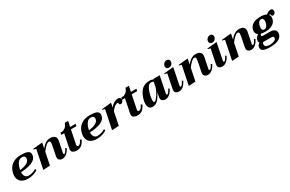

<svg xmlns="http://www.w3.org/2000/svg" viewBox="197 -2319 6189 4096"><g transform="rotate(-30 3291.5 -271.0)"><path d="M584 -403Q584 -385 580 -369Q562 -276 449.5 -233Q337 -190 188 -186Q186 -121 213 -81Q240 -41 299 -41Q340 -41 391.5 -55.5Q443 -70 484 -98L491 -59Q451 -30 387 -10Q323 10 254 10Q142 10 81.5 -42Q21 -94 21 -185Q21 -217 28 -248Q53 -371 140 -439Q227 -507 359 -507Q475 -507 529.5 -483Q584 -459 584 -403ZM359 -453Q296 -453 255 -394.5Q214 -336 196 -250L193 -235Q437 -265 437 -388Q437 -453 359 -453Z M1289 -147Q1259 -79 1208.5 -34.5Q1158 10 1095 10Q1056 10 1028 -12Q1000 -34 1000 -78Q1000 -93 1003 -109L1035 -265Q1045 -313 1051.5 -351.5Q1058 -390 1058 -410Q1058 -434 1049 -443.5Q1040 -453 1019 -453Q991 -453 947 -412.5Q903 -372 854 -306L792 0L623 10L718 -455Q689 -461 656 -474L659 -487L895 -510L868 -377Q971 -507 1083 -507Q1151 -507 1187.5 -479.5Q1224 -452 1224 -399Q1224 -382 1219 -357L1169 -110Q1165 -90 1165 -83Q1165 -61 1180 -61Q1196 -61 1219.5 -91.5Q1243 -122 1262 -162Z M1498 -111Q1496 -99 1496 -95Q1496 -61 1531 -61Q1576 -61 1624 -162L1655 -143Q1624 -72 1575.5 -31Q1527 10 1447 10Q1403 10 1365.5 -11Q1328 -32 1328 -79Q1328 -94 1330 -102L1400 -445H1329L1339 -498H1411L1413 -509Q1488 -529 1522 -632H1604L1577 -498H1713L1702 -445H1566Z M2281 -403Q2281 -385 2277 -369Q2259 -276 2146.5 -233Q2034 -190 1885 -186Q1883 -121 1910 -81Q1937 -41 1996 -41Q2037 -41 2088.5 -55.5Q2140 -70 2181 -98L2188 -59Q2148 -30 2084 -10Q2020 10 1951 10Q1839 10 1778.5 -42Q1718 -94 1718 -185Q1718 -217 1725 -248Q1750 -371 1837 -439Q1924 -507 2056 -507Q2172 -507 2226.5 -483Q2281 -459 2281 -403ZM2056 -453Q1993 -453 1952 -394.5Q1911 -336 1893 -250L1890 -235Q2134 -265 2134 -388Q2134 -453 2056 -453Z M2825 -458Q2825 -442 2823 -434Q2819 -415 2801 -397.5Q2783 -380 2762 -380Q2741 -380 2734 -389Q2727 -398 2724 -415Q2721 -426 2718 -431Q2715 -436 2708 -436Q2637 -436 2553 -322L2488 0L2318 10L2413 -455Q2384 -461 2352 -474L2355 -486L2591 -510L2570 -404Q2603 -449 2655.5 -482Q2708 -515 2766 -515Q2796 -515 2810.5 -499.5Q2825 -484 2825 -458Z M2995 -111Q2993 -99 2993 -95Q2993 -61 3028 -61Q3073 -61 3121 -162L3152 -143Q3121 -72 3072.5 -31Q3024 10 2944 10Q2900 10 2862.5 -11Q2825 -32 2825 -79Q2825 -94 2827 -102L2897 -445H2826L2836 -498H2908L2910 -509Q2985 -529 3019 -632H3101L3074 -498H3210L3199 -445H3063Z M3212 -120Q3212 -153 3221 -196Q3247 -325 3321 -416Q3395 -507 3541 -507Q3565 -507 3587 -500.5Q3609 -494 3620 -482L3623 -498H3783L3704 -109Q3701 -96 3701 -83Q3701 -61 3716 -61Q3732 -61 3755.5 -91.5Q3779 -122 3798 -162L3825 -147Q3795 -79 3745 -34.5Q3695 10 3631 10Q3593 10 3564 -11Q3535 -32 3535 -75Q3535 -88 3538 -104L3558 -206Q3509 -108 3453.5 -48.5Q3398 11 3320 11Q3262 11 3237 -25.5Q3212 -62 3212 -120ZM3580 -322 3604 -440Q3582 -460 3550 -460Q3490 -460 3451.5 -387.5Q3413 -315 3394 -227Q3380 -157 3380 -116Q3380 -61 3404 -61Q3429 -61 3467.5 -110.5Q3506 -160 3539.5 -224Q3573 -288 3580 -322Z M3970 -603Q3970 -644 4000 -674Q4030 -704 4071 -704Q4102 -704 4119.5 -686Q4137 -668 4137 -640Q4137 -598 4108 -568.5Q4079 -539 4037 -539Q4006 -539 3988 -556.5Q3970 -574 3970 -603ZM3871 -75Q3871 -88 3874 -104L3944 -451Q3930 -454 3882 -470L3885 -483L4121 -506L4041 -111Q4037 -91 4037 -82Q4037 -61 4052 -61Q4068 -61 4091.5 -91.5Q4115 -122 4134 -162L4161 -147Q4131 -79 4080.5 -34.5Q4030 10 3967 10Q3928 10 3899.5 -10.5Q3871 -31 3871 -75Z M4873 -147Q4843 -79 4792.5 -34.5Q4742 10 4679 10Q4640 10 4612 -12Q4584 -34 4584 -78Q4584 -93 4587 -109L4619 -265Q4629 -313 4635.5 -351.5Q4642 -390 4642 -410Q4642 -434 4633 -443.5Q4624 -453 4603 -453Q4575 -453 4531 -412.5Q4487 -372 4438 -306L4376 0L4207 10L4302 -455Q4273 -461 4240 -474L4243 -487L4479 -510L4452 -377Q4555 -507 4667 -507Q4735 -507 4771.5 -479.5Q4808 -452 4808 -399Q4808 -382 4803 -357L4753 -110Q4749 -90 4749 -83Q4749 -61 4764 -61Q4780 -61 4803.5 -91.5Q4827 -122 4846 -162Z M5037 -603Q5037 -644 5067 -674Q5097 -704 5138 -704Q5169 -704 5186.5 -686Q5204 -668 5204 -640Q5204 -598 5175 -568.5Q5146 -539 5104 -539Q5073 -539 5055 -556.5Q5037 -574 5037 -603ZM4938 -75Q4938 -88 4941 -104L5011 -451Q4997 -454 4949 -470L4952 -483L5188 -506L5108 -111Q5104 -91 5104 -82Q5104 -61 5119 -61Q5135 -61 5158.5 -91.5Q5182 -122 5201 -162L5228 -147Q5198 -79 5147.5 -34.5Q5097 10 5034 10Q4995 10 4966.5 -10.5Q4938 -31 4938 -75Z M5940 -147Q5910 -79 5859.5 -34.5Q5809 10 5746 10Q5707 10 5679 -12Q5651 -34 5651 -78Q5651 -93 5654 -109L5686 -265Q5696 -313 5702.5 -351.5Q5709 -390 5709 -410Q5709 -434 5700 -443.5Q5691 -453 5670 -453Q5642 -453 5598 -412.5Q5554 -372 5505 -306L5443 0L5274 10L5369 -455Q5340 -461 5307 -474L5310 -487L5546 -510L5519 -377Q5622 -507 5734 -507Q5802 -507 5838.5 -479.5Q5875 -452 5875 -399Q5875 -382 5870 -357L5820 -110Q5816 -90 5816 -83Q5816 -61 5831 -61Q5847 -61 5870.5 -91.5Q5894 -122 5913 -162Z M6583 -470Q6583 -455 6581 -447Q6576 -427 6558 -410Q6540 -393 6519 -393Q6499 -393 6492 -402Q6485 -411 6482 -428Q6480 -439 6477 -444Q6474 -449 6467 -449Q6461 -449 6451 -443Q6473 -415 6473 -375Q6473 -356 6469 -340Q6452 -260 6381 -217.5Q6310 -175 6197 -175Q6142 -175 6096 -186Q6081 -174 6078 -156Q6073 -136 6092 -131Q6111 -126 6153 -126H6291Q6353 -126 6391.5 -97.5Q6430 -69 6430 -19Q6430 -5 6427 10Q6396 162 6124 162Q6017 162 5966 137.5Q5915 113 5915 62Q5915 51 5918 37Q5921 17 5935.5 -3Q5950 -23 5975 -36Q5959 -56 5959 -85Q5959 -118 5980 -151.5Q6001 -185 6041 -209Q5987 -243 5987 -305Q5987 -316 5991 -340Q6008 -421 6078.5 -464Q6149 -507 6264 -507Q6360 -507 6414 -476Q6445 -502 6471.5 -515Q6498 -528 6531 -528Q6556 -528 6569.5 -512Q6583 -496 6583 -470ZM6308 -382Q6308 -415 6294.5 -434Q6281 -453 6254 -453Q6217 -453 6191 -421.5Q6165 -390 6156 -340Q6151 -315 6151 -298Q6151 -265 6165 -246Q6179 -227 6207 -227Q6243 -227 6268 -258.5Q6293 -290 6303 -340Q6308 -365 6308 -382ZM6048 -8H6046Q6034 10 6031 28Q6029 40 6029 46Q6029 83 6063.5 99Q6098 115 6147 115Q6207 115 6256 94Q6305 73 6305 28Q6305 4 6280.5 -2Q6256 -8 6201 -8Z"/></g></svg>

Font: Trirong ExtraBold
Style: Italic
Weight: 800
Italic angle: -12°
Designer: Katatrad Team
Foundry: CadsonDemak
Version: Version 1.001